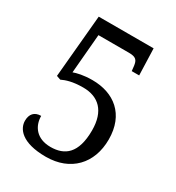

<svg xmlns="http://www.w3.org/2000/svg" viewBox="-174 -821 863 939"><g transform="rotate(30 258.0 -351.5)"><path d="M226 10C365 10 451 -81 451 -217C451 -359 359 -429 237 -429C187 -429 152 -420 133 -413L152 -634H324C364 -634 374 -622 378 -590L381 -563H423L418 -713H108L76 -360L99 -352C122 -363 156 -375 216 -375C303 -375 358 -324 358 -215C358 -84 301 -43 222 -43C143 -43 107 -94 107 -152C69 -152 50 -129 50 -92C50 -48 88 10 226 10Z"/></g></svg>

Font: Noto Serif Sinhala SemiCondensed
Style: Regular
Weight: 400
Width: 4
Designer: Jelle Bosma - Monotype Design Team
Foundry: Monotype Imaging Inc.
Version: Version 2.007